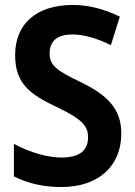

<svg xmlns="http://www.w3.org/2000/svg" viewBox="-20 -744 545 774"><path d="M469 -206C469 -303 416 -360 303 -414C205 -461 180 -482 180 -529C180 -575 207 -605 271 -605C315 -605 366 -592 427 -562L463 -677C399 -708 337 -724 274 -724C127 -724 41 -648 41 -522C41 -408 99 -364 210 -312C314 -262 335 -235 335 -190C335 -141 305 -109 228 -109C174 -109 103 -128 36 -164V-33C95 -3 159 10 227 10C378 10 469 -75 469 -206Z"/></svg>

Font: Noto Sans Armenian Condensed
Style: Bold
Weight: 700
Width: 3
Designer: Monotype Design Team
Foundry: Monotype Imaging Inc.
Version: Version 2.008